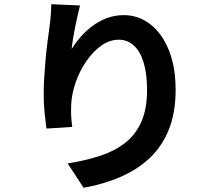

<svg xmlns="http://www.w3.org/2000/svg" viewBox="-20 -829 1040 914"><path d="M361 -803Q356 -785 350 -758Q344 -731 338 -701.5Q332 -672 327.5 -644Q323 -616 321 -595Q339 -625 364 -653.5Q389 -682 420.5 -705.5Q452 -729 489.5 -743Q527 -757 569 -757Q639 -757 695 -714Q751 -671 783.5 -591Q816 -511 816 -401Q816 -295 785 -215.5Q754 -136 696 -80Q638 -24 557.5 11.5Q477 47 378 65L302 -51Q385 -64 454.5 -86.5Q524 -109 574.5 -148Q625 -187 652.5 -248.5Q680 -310 680 -400Q680 -477 664 -530.5Q648 -584 617.5 -612Q587 -640 545 -640Q501 -640 461 -611Q421 -582 389.5 -535.5Q358 -489 339.5 -435Q321 -381 319 -331Q318 -310 318.5 -285Q319 -260 324 -225L201 -217Q197 -246 192.5 -289.5Q188 -333 188 -384Q188 -419 190.5 -459Q193 -499 196.5 -540.5Q200 -582 205.5 -624Q211 -666 216 -704Q220 -733 222 -761Q224 -789 224 -809Z"/></svg>

Font: Noto Sans KR
Style: Bold
Weight: 700
Designer: Ryoko NISHIZUKA  (kana, bopomofo & ideographs); Paul D. Hunt (Latin, Greek & Cyrillic); Sandoll Communications , Soo-you
Foundry: Adobe
Version: Version 2.004-H2;hotconv 1.0.118;makeotfexe 2.5.65603